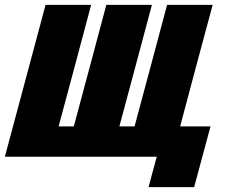

<svg xmlns="http://www.w3.org/2000/svg" viewBox="-20 -645 977 790"><path d="M591.3 125H778.8Q790 83.5 812.5 0Q835 -83.5 846.2 -125H721.2Q743.2 -208.5 787.8 -375.2Q832.5 -542 855 -625H667.5Q645.5 -542 600.8 -375.2Q556.2 -208.5 533.7 -125H471.2Q493.7 -208.5 538.3 -375.2Q583 -542 605 -625H417.5Q395.5 -542 350.8 -375.2Q306.2 -208.5 283.7 -125H221.2Q243.7 -208 288.3 -375Q333 -542 355 -625H167.5Q139.6 -520.5 83.7 -312.3Q27.8 -104 0 0H625Q619.1 21 607.9 62.5Q596.7 104 591.3 125Z"/></svg>

Font: Faithful 32x
Style: SemiboldOblique
Weight: 400
Foundry: Faithful Resource Pack
Version: Version 1.0; January 27, 2023